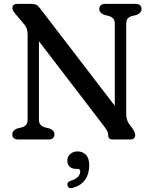

<svg xmlns="http://www.w3.org/2000/svg" viewBox="-20 -720 790 991"><path d="M261 -27Q261 0 229.5 0H75Q43.5 0 43.5 -27Q43.5 -46.5 69 -57L92.5 -62.5Q107.5 -67 115 -76Q122.5 -85 122.5 -103.5V-540.5Q122.5 -561 117.8 -573Q113 -585 103.5 -596L60.5 -647Q52.5 -656.5 48.2 -663Q44 -669.5 44 -678.5Q44 -700 70 -700H141Q156 -700 165.8 -696Q175.5 -692 185.5 -678.5L572.5 -174V-596.5Q572.5 -614.5 565 -623.5Q557.5 -632.5 542 -637.5L518.5 -643Q492.5 -653.5 492.5 -673Q492.5 -700 524.5 -700H679Q710.5 -700 710.5 -673Q710.5 -653.5 685 -643L661.5 -637.5Q646 -632.5 638.8 -623.8Q631.5 -615 631.5 -596.5V-132Q631.5 -104 644 -84L665 -55Q678 -34 678 -24Q678 0 651 0H562Q538.5 0 538.5 -21.5Q538.5 -33 534.2 -42Q530 -51 515.5 -70.5L181 -507V-103.5Q181 -85 188.8 -76.2Q196.5 -67.5 212 -62.5L235.5 -57Q261 -46.5 261 -27ZM371.5 151.5Q350.5 151.5 339 139.8Q327.5 128 327.5 109Q327.5 88 342.8 74.8Q358 61.5 380.5 61.5Q406 61.5 423.2 78.8Q440.5 96 440.5 133.5Q440.5 177 420 207Q399.5 237 356 249.5Q334 256 328.5 237.5Q324 219.5 344.5 213.5Q372 204.5 383 192Q394 179.5 394 164.5Q394 151.5 380 151.5Z"/></svg>

Font: Fraunces 72pt SuperSoft
Style: Regular
Weight: 400
Version: Version 1.000;[b76b70a41]